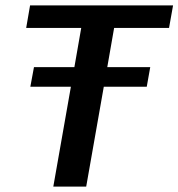

<svg xmlns="http://www.w3.org/2000/svg" viewBox="-20 -695 664 715"><path d="M93 -372H244L178.5 0H301L366.5 -372H526.5L539.5 -445H379.5L405 -591H609.5L624.5 -675H92L77.5 -591H282.5L257 -445H106.5Z"/></svg>

Font: Anybody Thin Medium
Style: Italic
Weight: 500
Italic angle: -10°
Version: Version 1.113;gftools[0.9.25]